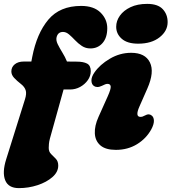

<svg xmlns="http://www.w3.org/2000/svg" viewBox="-34 -757 884 989"><path d="M24.5 -389Q24.5 -411.5 42 -425.8Q59.5 -440 88.5 -440H127.5L132 -463.5Q155.5 -585 215 -655.8Q274.5 -726.5 384 -726.5Q449.5 -726.5 484 -692.2Q518.5 -658 518.5 -611.5Q518.5 -563 494.2 -535.2Q470 -507.5 431.5 -507.5Q407 -507.5 387.8 -520.2Q368.5 -533 352.5 -550Q336.5 -567 321.5 -579.8Q306.5 -592.5 290.5 -592.5Q264.5 -592.5 257.5 -565.5Q253.5 -549.5 263.2 -529.5Q273 -509.5 287.2 -486.5Q301.5 -463.5 311 -440L361.5 -439.5Q395.5 -439.5 414.5 -429.5Q433.5 -419.5 433.5 -390.5Q433.5 -365.5 418.2 -344Q403 -322.5 378.8 -309.2Q354.5 -296 327 -296H293.5L223 -43Q219 -27.5 218 -15.5Q217 -3.5 217 5Q217 24.5 229.2 36.5Q241.5 48.5 253.8 61.2Q266 74 266 96Q266 129 236 155.2Q206 181.5 159.5 196.8Q113 212 63.5 212Q9 212 -7.2 171.5Q-23.5 131 -2 63L94.5 -245Q104 -275 98.2 -292.2Q92.5 -309.5 75.5 -323Q52.5 -341 38.5 -356.2Q24.5 -371.5 24.5 -389ZM677.5 -532Q622 -532 593.2 -557.2Q564.5 -582.5 564.5 -619Q564.5 -649.5 583.5 -676.2Q602.5 -703 638.2 -720Q674 -737 724 -737Q779 -737 804.2 -710Q829.5 -683 829.5 -643Q829.5 -597.5 788 -564.8Q746.5 -532 677.5 -532ZM684.5 -209Q660.5 -155 689.5 -155Q695.5 -155 700.2 -156.5Q705 -158 714.5 -163Q733.5 -174 748.5 -161Q758.5 -152.5 758.8 -134.5Q759 -116.5 745.5 -91Q719.5 -43.5 671.8 -14.2Q624 15 563 15Q510 15 483.2 -8Q456.5 -31 454.5 -69.8Q452.5 -108.5 473.5 -155L521 -261Q538 -299 536.2 -312Q534.5 -325 519.5 -325Q513 -325 506.8 -322.2Q500.5 -319.5 491 -315Q477.5 -308.5 467.2 -308.8Q457 -309 450 -314Q437.5 -322.5 437 -341.5Q436.5 -360.5 452 -383Q480 -424 531.8 -454.5Q583.5 -485 641.5 -485Q714 -485 738.2 -435.5Q762.5 -386 725 -301Z"/></svg>

Font: Fraunces 9pt SuperSoft Black
Style: Italic
Weight: 900
Italic angle: -16°
Version: Version 1.000;[0bf87f6ff]